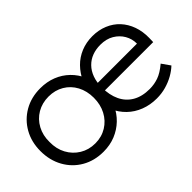

<svg xmlns="http://www.w3.org/2000/svg" viewBox="-71 -842 1162 1162"><g transform="rotate(-45 510.0 -261.5)"><path d="M36 -263Q36 -341 70.5 -402Q105 -463 165.5 -498Q226 -533 304 -533Q360 -533 407 -514.5Q454 -496 489.5 -461.5Q525 -427 545 -381H518Q540 -428 573.5 -462Q607 -496 652 -514.5Q697 -533 750 -533Q803 -533 847.5 -514.5Q892 -496 923 -462.5Q954 -429 970.5 -383Q987 -337 986 -282L985 -247H557L560 -310H945L909 -274V-312Q909 -351 889.5 -385Q870 -419 834 -440.5Q798 -462 747 -462Q709 -462 677 -450Q645 -438 621 -413.5Q597 -389 584 -353.5Q571 -318 571 -272Q571 -208 593.5 -160.5Q616 -113 660.5 -87Q705 -61 770 -61Q808 -61 844.5 -73.5Q881 -86 925 -123L963 -69Q940 -47 908 -29Q876 -11 838.5 -0.5Q801 10 760 10Q704 10 656 -8.5Q608 -27 572.5 -61.5Q537 -96 517 -142H545Q524 -96 488.5 -62Q453 -28 406.5 -9Q360 10 304 10Q226 10 165.5 -25Q105 -60 70.5 -122Q36 -184 36 -263ZM493 -263Q493 -321 469 -366Q445 -411 402 -436.5Q359 -462 304 -462Q249 -462 205.5 -436.5Q162 -411 137.5 -365.5Q113 -320 114 -263Q113 -205 137.5 -159.5Q162 -114 205.5 -87.5Q249 -61 304 -61Q359 -61 402 -87.5Q445 -114 469 -159.5Q493 -205 493 -263Z"/></g></svg>

Font: Our Lexend Light
Style: Regular
Weight: 300
Designer: Bonnie Shaver-Troup, Thomas Jockin
Foundry: Lexend
Version: Version 1.007